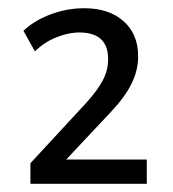

<svg xmlns="http://www.w3.org/2000/svg" viewBox="-20 -729 420 467"><path d="M54 -282V-332L189 -478Q218 -510 230.5 -534.5Q243 -559 243 -585Q243 -650 173 -650Q146 -650 116.5 -638Q87 -626 65 -604L37 -654Q63 -679 103 -694Q143 -709 185 -709Q245 -709 280.5 -677.5Q316 -646 316 -592Q316 -558 300 -525.5Q284 -493 250 -457L141 -341H337V-282Z"/></svg>

Font: Nunito Sans
Style: Regular
Weight: 400
Designer: Vernon Adams
Foundry: Vernon Adams
Version: Version 3.101; ttfautohint (v1.8.4.7-5d5b);gftools[0.9.27]